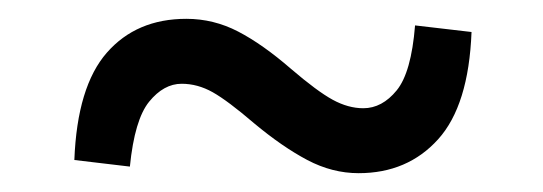

<svg xmlns="http://www.w3.org/2000/svg" viewBox="-20 -447 577 204"><path d="M289 -374Q317 -350 333.5 -341Q350 -332 366 -332Q386 -332 401.5 -351Q417 -370 421 -420L481 -413Q478 -335 445.5 -299Q413 -263 361 -263Q333 -263 306.5 -277Q280 -291 250 -316Q222 -340 206 -349Q190 -358 173 -358Q154 -358 138.5 -339Q123 -320 118 -270L59 -277Q62 -355 93.5 -391Q125 -427 178 -427Q207 -427 233 -413.5Q259 -400 289 -374Z"/></svg>

Font: Source Serif 4 Semibold
Style: Italic
Weight: 600
Italic angle: -12°
Designer: Frank Grießhammer
Foundry: Adobe
Version: Version 4.005;hotconv 1.1.0;makeotfexe 2.6.0